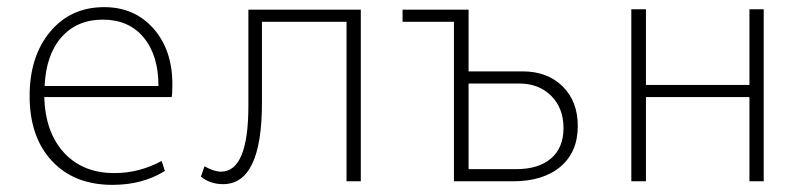

<svg xmlns="http://www.w3.org/2000/svg" viewBox="-20 -508 2259 538"><path d="M295 10Q188 10 125.5 -57Q63 -124 63 -239Q63 -350 120.5 -419Q178 -488 272 -488Q357 -488 410 -428Q463 -368 463 -272Q463 -245 461 -236H104Q107 -137 159.5 -80Q212 -23 301 -23Q370 -23 433 -57L442 -29Q380 10 295 10ZM268 -453Q196 -453 152.5 -404Q109 -355 105 -267H424Q424 -353 382.5 -403Q341 -453 268 -453Z M605 8Q569 8 543 -13L553 -42Q580 -27 599 -27Q676 -27 676 -212V-481H991V0H951V-447H714V-220Q714 8 605 8Z M1252 0V-447H1108V-481H1293V-308H1444Q1514 -308 1556.5 -266Q1599 -224 1599 -155Q1599 -82 1550.5 -41Q1502 0 1417 0ZM1293 -34H1426Q1489 -34 1524 -64Q1559 -94 1559 -149Q1559 -205 1524.5 -239.5Q1490 -274 1434 -274H1293Z M1749 0V-482H1790V-270H2080V-482H2120V0H2080V-236H1790V0Z"/></svg>

Font: Cantarell Light
Style: Regular
Weight: 300
Designer: Dave Crossland, Nikolaus Waxweiler, Florian Fecher, Jacques Le Bailly, Eben Sorkin, Alexei Vanyashin, Alexios Zavras, Em
Version: Version 0.303